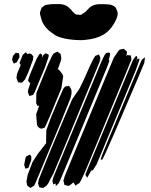

<svg xmlns="http://www.w3.org/2000/svg" viewBox="-20 -940 741 945"><path d="M610 -605 425 -158 397 -91 379 -53 371 -39 358 -31 351 -26 347 -34 341 -43V-42L325 -29L318 -25L308 -27L297 -30L295 -40L292 -51L299 -74L348 -193L501 -562L540 -656L563 -690L569 -696L584 -699L590 -700L598 -692L605 -686L604 -674L601 -663L606 -669L624 -667L625 -661L627 -647L622 -635ZM282 -505 225 -367 207 -326 200 -312 186 -307 177 -308 166 -317 162 -327 158 -378 173 -420H172L164 -419L158 -432L159 -482L179 -531L214 -617L235 -663L243 -676L256 -683L262 -686L269 -681L278 -675L279 -669L282 -654L279 -640L264 -597L268 -598L274 -592L286 -577L291 -565ZM142 -645 119 -583 103 -549 88 -533 77 -534 69 -535 66 -543 61 -556 64 -577 82 -620 76 -630 80 -640 92 -670 107 -683 114 -675 113 -673 125 -677 134 -674 144 -663ZM506 -607 320 -158 276 -52 269 -38 261 -30 255 -24 254 -32 253 -37 250 -36 242 -32 240 -41 238 -50 244 -71 291 -184 454 -576 477 -632 493 -666 502 -679 513 -681 521 -680V-666L515 -645L519 -641L516 -634ZM63 -634 53 -629 48 -627 43 -637 40 -645 41 -653 44 -665 52 -674 57 -680 65 -679 73 -678 75 -670 76 -659ZM201 -607 169 -531 152 -489 143 -473 130 -469 124 -468 122 -474 117 -487 119 -499 129 -530 123 -536 118 -543 120 -551 128 -574 160 -650 173 -672 180 -677 188 -669 186 -659 184 -654 195 -671 205 -678 220 -671 219 -660ZM395 -553 423 -616 439 -649 449 -665 459 -669 467 -672 470 -665 474 -656 472 -648 469 -639 478 -655 475 -648 463 -618 285 -187 242 -84 228 -59 229 -61 219 -40 210 -27 200 -20 193 -15 185 -16 174 -18 171 -26 167 -36 171 -57 193 -112 232 -208 291 -348 335 -451 372 -505ZM648 -594 510 -262 456 -132 438 -103 429 -99 431 -107V-108L426 -95L413 -72L409 -65L405 -72L400 -80L402 -85L408 -101L451 -204L599 -560L634 -644L646 -661L653 -665L656 -655L649 -634L654 -645L658 -651L667 -650L664 -639ZM654 -544 588 -390 544 -287 497 -181 487 -161 483 -154 475 -155 477 -160 483 -178 512 -249 635 -544 673 -635 679 -647 693 -658V-652L690 -630ZM327 -457 275 -328 187 -117 154 -38 148 -26 138 -20 130 -15 123 -20 114 -26 113 -32 110 -46 116 -79 140 -142 167 -184 207 -235V-251L208 -299L229 -357L265 -443L291 -502L300 -514L306 -515L308 -519L307 -515H309L320 -517L326 -508L331 -499L332 -491V-478ZM134 -170V-153L124 -125L119 -113L105 -110L103 -115L99 -129L105 -160L109 -170L122 -177L128 -179ZM243 -773Q229 -782 217 -793Q205 -804 196 -818Q191 -826 187.5 -834.5Q184 -843 182 -852Q180 -858 178 -866Q176 -874 177 -880Q178 -883 179 -886Q180 -889 181 -891Q182 -894 183 -897Q184 -900 185 -902Q186 -904 188 -905Q190 -906 192 -907Q194 -909 197 -911.5Q200 -914 203 -915Q205 -916 208 -916.5Q211 -917 213 -917Q224 -919 234.5 -919.5Q245 -920 256 -920Q264 -920 272 -920Q280 -920 288 -918Q309 -914 324 -898Q330 -893 334.5 -886.5Q339 -880 346 -875Q348 -874 350 -871.5Q352 -869 354 -869Q357 -868 361 -868Q365 -868 368 -868Q370 -867 372.5 -866.5Q375 -866 377 -867Q379 -867 382 -869Q385 -871 387 -873Q389 -874 391.5 -875.5Q394 -877 396 -878Q405 -885 412 -893.5Q419 -902 428 -908Q444 -918 463.5 -919Q483 -920 501 -919Q508 -919 517 -918Q526 -917 533 -914Q536 -912 542 -908.5Q548 -905 550 -902Q551 -900 552 -897Q553 -894 554 -892Q555 -890 556.5 -887Q558 -884 558 -882Q560 -876 559 -868.5Q558 -861 556 -855Q548 -832 531.5 -809Q515 -786 493 -772Q472 -759 448.5 -752.5Q425 -746 402 -744Q391 -742 369.5 -742.5Q348 -743 323.5 -746Q299 -749 277 -756Q255 -763 243 -773Z"/></svg>

Font: Rubik Marker Hatch
Style: Regular
Weight: 400
Designer: Hubert and Fischer, NaN
Foundry: Hubert & Fischer, NaN
Version: Version 2.200